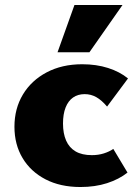

<svg xmlns="http://www.w3.org/2000/svg" viewBox="-20 -741 551 771"><path d="M303 10Q222 10 162.5 -21Q103 -52 70.5 -106.5Q38 -161 38 -232Q38 -305 72 -361.5Q106 -418 167.5 -450.5Q229 -483 310 -483Q367 -483 414 -468Q461 -453 494 -426L410 -313Q388 -339 366.5 -351Q345 -363 320 -363Q293 -363 273.5 -349.5Q254 -336 243.5 -309.5Q233 -283 233 -245Q233 -205 245.5 -176.5Q258 -148 283.5 -133Q309 -118 349 -118Q375 -118 397 -125Q419 -132 435 -143L492 -48Q458 -21 410 -5.5Q362 10 303 10ZM211 -531 279 -721H472L339 -531Z"/></svg>

Font: Ysabeau SC Black
Style: Regular
Weight: 900
Designer: Christian Thalmann (Catharsis Fonts)
Version: Version 2.001;gftools[0.9.30]; featfreeze: smcp